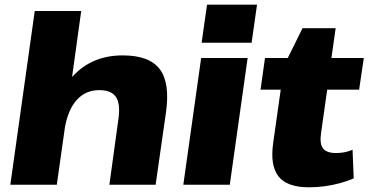

<svg xmlns="http://www.w3.org/2000/svg" viewBox="-20 -787 1570 818"><path d="M484 -276Q494 -343 474.5 -373Q455 -403 403 -403Q343 -403 305 -359Q271 -320 257 -247L222 0H24L128 -740H326L287 -459Q289 -462 292 -464Q373 -551 503 -551Q616 -551 660.5 -492.5Q705 -434 687 -307L643 0H446Z M1035 -540 959 0H761L837 -540ZM1075 -767 1052 -605H839L862 -767Z M1297 11Q1203 11 1166.5 -35.5Q1130 -82 1144 -179L1176 -405H1090L1109 -540H1206L1269 -667H1410L1392 -540H1530L1510 -405H1374L1348 -221Q1341 -175 1356 -155Q1371 -135 1412 -135Q1428 -135 1446 -138Q1464 -141 1482 -149L1487 -27Q1462 -16 1429.5 -7Q1397 2 1363 6.5Q1329 11 1297 11Z"/></svg>

Font: Pathway Extreme 8pt Thin 12pt ExtraBold
Style: Italic
Weight: 800
Italic angle: -8°
Version: Version 1.001;gftools[0.9.26]